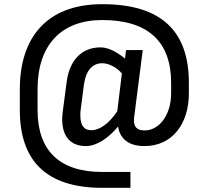

<svg xmlns="http://www.w3.org/2000/svg" viewBox="-20 -715 1000 920"><path d="M281 -182C279 -168 278 -155 278 -143C278 -61 318 -15 392 -15C442 -15 499 -52 546 -109C554 -50 597 -15 672 -15C805 -15 885 -121 885 -268V-318C885 -566 753 -695 470 -695C197 -695 75 -527 75 -288V-188C75 54 200 185 470 185H605V109H470C264 109 160 6 160 -188V-288C160 -501 275 -619 470 -619C690 -619 800 -515 800 -318V-268C800 -164 743 -90 673 -90C628 -90 618 -116 623 -155L664 -475H584L579 -434C552 -457 506 -488 462 -488C373 -488 313 -429 299 -320ZM418 -91C385 -91 365 -111 365 -161C365 -171 365 -181 367 -193L382 -308C392 -381 425 -412 470 -412C501 -412 540 -392 564 -363L542 -182C503 -123 457 -91 418 -91Z"/></svg>

Font: Ropa Sans
Style: Italic
Weight: 400
Designer: Botio Nikoltchev
Foundry: Botjo Nikoltchev
Version: Version 1.002